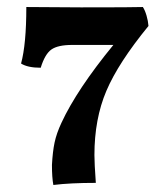

<svg xmlns="http://www.w3.org/2000/svg" viewBox="-20 -521 467 547"><path d="M128 -51Q130 -89 135.5 -115Q141 -141 155 -171Q199 -266 303 -393H186Q145 -393 126.5 -380Q108 -367 96 -328Q59 -328 40 -340Q55 -395 55 -501L211 -500Q363 -500 387 -501Q393 -492 397.5 -476.5Q402 -461 403 -447Q317 -342 283 -262Q249 -182 249 -79Q249 -56 253 0Q180 0 132 6Q128 -15 128 -51Z"/></svg>

Font: Vollkorn SC SemiBold
Style: Regular
Weight: 600
Designer: Friedrich Althausen
Foundry: Friedrich Althausen
Version: Version 4.015